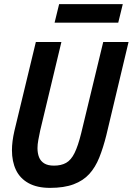

<svg xmlns="http://www.w3.org/2000/svg" viewBox="-20 -897 644 932"><path d="M223 15Q160 15 118.5 -8Q77 -31 57.5 -72Q38 -113 38 -168Q38 -189 41 -212.5Q44 -236 50 -262L154 -693H278L175 -263Q170 -239 166 -217.5Q162 -196 162 -178Q162 -153 169.5 -134Q177 -115 194.5 -104Q212 -93 242 -93Q277 -93 301 -106.5Q325 -120 342 -154.5Q359 -189 374 -250L481 -693H604L496 -240Q481 -180 462 -132.5Q443 -85 413.5 -52.5Q384 -20 337.5 -2.5Q291 15 223 15ZM245 -787 267 -877H576L554 -787Z"/></svg>

Font: Ubuntu Sans Mono SemiBold
Style: Italic
Weight: 600
Italic angle: -13.5°
Monospace: yes
Designer: Dalton Maag Ltd
Foundry: Dalton Maag Ltd
Version: Version 1.006